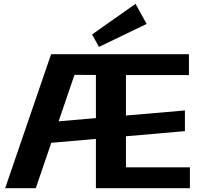

<svg xmlns="http://www.w3.org/2000/svg" viewBox="-20 -983 1052 1003"><path d="M247 -700H406L167 0H7ZM225 -344 946 -406V-298L225 -235ZM481 -700H967V-591H604L638 -674V-26L604 -109H972V0H481ZM604 -700V-591L347 -592V-700ZM746 -858 497 -738 461 -803 688 -963Z"/></svg>

Font: Pathway Extreme 72pt
Style: Bold
Weight: 700
Designer: Eduardo Rodriguez Tunni
Foundry: Eduardo Rodriguez Tunni
Version: Version 1.001;gftools[0.9.26]